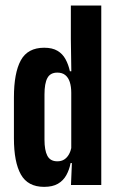

<svg xmlns="http://www.w3.org/2000/svg" viewBox="-20 -684 434 710"><path d="M143 7Q83 7 57.2 -38.8Q31.5 -84.5 31.5 -172.5V-323.5Q31.5 -414.5 57 -461Q82.5 -507.5 143.5 -507.5Q173.5 -507.5 192.5 -496.2Q211.5 -485 222.2 -465.2Q233 -445.5 238.5 -420.5H267L243.5 -340.5Q243.5 -364 238 -380.8Q232.5 -397.5 221.2 -406.5Q210 -415.5 192 -415.5Q166 -415.5 155.2 -395.5Q144.5 -375.5 144.5 -334.5V-168Q144.5 -128 155.2 -107.8Q166 -87.5 192 -87.5Q207 -87.5 217.5 -94.2Q228 -101 234.8 -113Q241.5 -125 244.5 -140L262 -81H241Q236.5 -56.5 225.2 -36.2Q214 -16 194.2 -4.5Q174.5 7 143 7ZM242.5 0 246.5 -96.5 243.5 -103.5V-388.5L244 -403.5L242 -540.5V-663.5H354.5V0Z"/></svg>

Font: Anek Tamil Condensed SemiBold
Style: Regular
Weight: 600
Width: 3
Designer: Aadarsh Rajan (Tamil), Yesha Goshar (Latin)
Foundry: Ek Type
Version: Version 1.003